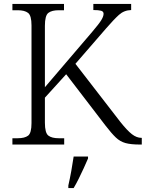

<svg xmlns="http://www.w3.org/2000/svg" viewBox="-20 -734 740 975"><path d="M43 0V-32H70Q105 -32 122.5 -45Q140 -58 140 -109V-605Q140 -655 122.5 -668.5Q105 -682 70 -682H43V-714H305V-682H278Q243 -682 225.5 -668.5Q208 -655 208 -603V-291L448 -572Q483 -613 494.5 -632Q506 -651 506 -664Q506 -676 493 -679.5Q480 -683 454 -683V-714H646V-683Q610 -682 584 -658.5Q558 -635 519 -590L363 -410L591 -115Q626 -71 650 -52.5Q674 -34 698 -34H700V0H691Q645 0 617.5 -7.5Q590 -15 568 -36Q546 -57 516 -96L316 -357L208 -238V-111Q208 -59 225.5 -45.5Q243 -32 278 -32H306V0ZM327 208Q335 173 342 134.5Q349 96 354 61H427V71Q418 92 405.5 119.5Q393 147 379.5 174Q366 201 354 221H327Z"/></svg>

Font: Noto Serif Tamil Light
Style: Regular
Weight: 300
Designer: Indian Type Foundry, Tom Grace, and the Monotype Design Team
Foundry: Monotype Imaging Inc.
Version: Version 2.004; ttfautohint (v1.8.4.7-5d5b)